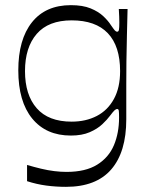

<svg xmlns="http://www.w3.org/2000/svg" viewBox="-20 -518 569 745"><path d="M236 207Q197 207 159.5 202Q122 197 85 185V122Q112 130 139 136.5Q166 143 191 146Q216 149 238 149Q312 149 357 121Q402 93 422 45.5Q442 -2 442 -62Q442 -81 441 -88Q440 -95 435 -95Q430 -95 424.5 -90Q419 -85 407 -69Q396 -54 377 -36Q358 -18 328 -5Q298 8 255 8Q159 8 105 -58Q51 -124 51 -245Q51 -365 104 -431.5Q157 -498 255 -498Q301 -498 331.5 -485.5Q362 -473 381 -455Q400 -437 410 -421Q421 -405 425.5 -400Q430 -395 435 -395Q440 -395 441.5 -402.5Q443 -410 443 -431Q443 -440 442.5 -454Q442 -468 441 -483H475Q474 -435 472.5 -381.5Q471 -328 470.5 -278Q470 -228 470 -191Q470 -163 470 -144.5Q470 -126 470 -106.5Q470 -87 470 -55Q470 72 411.5 139.5Q353 207 236 207ZM258 -46Q313 -46 355.5 -68Q398 -90 422 -134Q446 -178 446 -242Q446 -339 398.5 -389Q351 -439 258 -439Q168 -439 122.5 -386.5Q77 -334 77 -242Q77 -150 122.5 -98Q168 -46 258 -46Z"/></svg>

Font: Ojuju ExtraLight
Style: Regular
Weight: 400
Version: Version 1.000